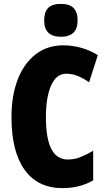

<svg xmlns="http://www.w3.org/2000/svg" viewBox="-20 -957 547 987"><path d="M320 -578Q270 -578 243 -518Q216 -458 216 -354Q216 -137 328 -137Q363 -137 395 -150Q427 -163 459 -182V-30Q391 10 301 10Q174 10 106.5 -84Q39 -178 39 -355Q39 -465 71 -548Q103 -631 163 -677.5Q223 -724 305 -724Q399 -724 483 -674L438 -534Q410 -554 381 -566Q352 -578 320 -578ZM293 -937Q338 -937 358.5 -915.5Q379 -894 379 -852Q379 -768 293 -768Q207 -768 207 -852Q207 -895 227.5 -916Q248 -937 293 -937Z"/></svg>

Font: Noto Sans Malayalam ExtraCondensed Black
Style: Regular
Weight: 900
Width: 2
Designer: Jelle Bosma - Monotype Design Team
Foundry: Monotype Imaging Inc.
Version: Version 2.104; ttfautohint (v1.8.4.7-5d5b)